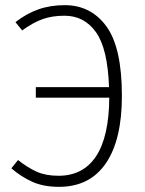

<svg xmlns="http://www.w3.org/2000/svg" viewBox="-20 -714 563 745"><path d="M453 -342Q453 -171 390.5 -80Q328 11 209 11Q149 11 105.5 -8.5Q62 -28 24 -61L50 -93Q88 -63 123 -47.5Q158 -32 207 -32Q303 -32 353 -108Q403 -184 404 -335H119V-376H403Q398 -525 352.5 -589Q307 -653 230 -653Q183 -653 146 -640Q109 -627 66 -596L40 -628Q82 -661 128.5 -677.5Q175 -694 231 -694Q333 -694 393 -611.5Q453 -529 453 -342Z"/></svg>

Font: FiraGO ExtraLight
Style: Regular
Weight: 200
Designer: bBox Type
Foundry: bBox Type GmbH
Version: Version 1.001